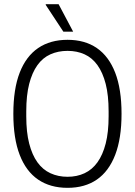

<svg xmlns="http://www.w3.org/2000/svg" viewBox="-20 -889 647 921"><path d="M304 12Q221 12 163 -27.5Q105 -67 74.5 -146Q44 -225 44 -343Q44 -462 74.5 -540.5Q105 -619 163 -658.5Q221 -698 304 -698Q387 -698 444.5 -658.5Q502 -619 532.5 -540.5Q563 -462 563 -343Q563 -225 532.5 -146Q502 -67 444.5 -27.5Q387 12 304 12ZM304 -41Q349 -41 385.5 -58Q422 -75 447.5 -110.5Q473 -146 487 -200.5Q501 -255 501 -331V-355Q501 -432 487 -486.5Q473 -541 447.5 -576.5Q422 -612 385.5 -628.5Q349 -645 304 -645Q259 -645 222 -628.5Q185 -612 159.5 -576.5Q134 -541 120 -486.5Q106 -432 106 -355V-331Q106 -255 120 -200.5Q134 -146 159.5 -110.5Q185 -75 222 -58Q259 -41 304 -41ZM331 -737H284L199 -866L200 -869H261Z"/></svg>

Font: Archivo Condensed ExtraLight
Style: Regular
Weight: 250
Width: 3
Designer: Hector Gatti
Foundry: Omnibus-Type
Version: Version 2.001